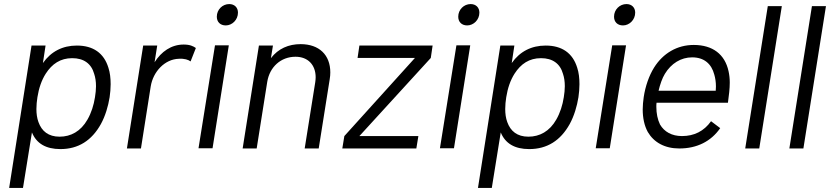

<svg xmlns="http://www.w3.org/2000/svg" viewBox="-20 -730 4081 944"><path d="M513 -397C491 -469 438 -506 358 -506C288 -506 231 -477 191 -420L204 -506H135L25 194H93L137 -79C159 -25 205 3 277 3C365 3 431 -39 476 -120C498 -160 512 -208 519 -252C522 -273 524 -295 524 -316C524 -345 521 -373 513 -397ZM410 -142C377 -84 328 -58 273 -58C218 -58 185 -85 169 -130C162 -149 159 -171 159 -194C159 -213 161 -233 164 -252C171 -296 184 -335 205 -368C236 -416 277 -444 335 -444C392 -444 429 -417 443 -367C449 -349 452 -329 452 -306C452 -289 450 -271 447 -252C441 -213 429 -175 410 -142Z M883 -511C822 -511 773 -476 740 -424L753 -506H684L604 0H673L721 -305C733 -379 791 -439 859 -441C886 -443 907 -436 917 -428L943 -494C930 -503 914 -511 883 -511Z M1090 -605C1121 -605 1150 -632 1150 -668C1150 -693 1133 -710 1107 -710C1074 -710 1046 -683 1046 -648C1046 -622 1063 -605 1090 -605ZM956 -1H1025L1105 -507H1037Z M1458 -513C1399 -513 1348 -491 1312 -444L1322 -506H1253L1173 0H1242L1294 -328C1306 -401 1361 -451 1433 -451C1494 -451 1532 -411 1532 -350C1532 -342 1531 -334 1530 -326L1478 0H1547L1601 -340C1603 -352 1604 -363 1604 -374C1604 -460 1549 -513 1458 -513Z M2107 -506H1747L1738 -445H2020L1673 -61L1663 0H2027L2037 -61H1747L2098 -445Z M2277 -605C2308 -605 2337 -632 2337 -668C2337 -693 2320 -710 2294 -710C2261 -710 2233 -683 2233 -648C2233 -622 2250 -605 2277 -605ZM2143 -1H2212L2292 -507H2224Z M2818 -397C2796 -469 2743 -506 2663 -506C2593 -506 2536 -477 2496 -420L2509 -506H2440L2330 194H2398L2442 -79C2464 -25 2510 3 2582 3C2670 3 2736 -39 2781 -120C2803 -160 2817 -208 2824 -252C2827 -273 2829 -295 2829 -316C2829 -345 2826 -373 2818 -397ZM2715 -142C2682 -84 2633 -58 2578 -58C2523 -58 2490 -85 2474 -130C2467 -149 2464 -171 2464 -194C2464 -213 2466 -233 2469 -252C2476 -296 2489 -335 2510 -368C2541 -416 2582 -444 2640 -444C2697 -444 2734 -417 2748 -367C2754 -349 2757 -329 2757 -306C2757 -289 2755 -271 2752 -252C2746 -213 2734 -175 2715 -142Z M3043 -605C3074 -605 3103 -632 3103 -668C3103 -693 3086 -710 3060 -710C3027 -710 2999 -683 2999 -648C2999 -622 3016 -605 3043 -605ZM2909 -1H2978L3058 -507H2990Z M3333 -61C3283 -61 3246 -82 3225 -118C3213 -143 3207 -172 3207 -205C3207 -211 3207 -218 3208 -225H3559C3564 -262 3568 -294 3568 -324C3568 -343 3566 -362 3562 -380C3544 -463 3484 -509 3391 -509C3309 -509 3240 -468 3196 -398C3171 -358 3153 -306 3145 -253C3142 -232 3140 -211 3140 -192C3140 -150 3148 -112 3165 -81C3195 -30 3248 0 3320 0C3407 0 3476 -35 3521 -100L3476 -134C3441 -85 3393 -61 3333 -61ZM3383 -448C3441 -448 3478 -417 3492 -363C3497 -346 3500 -326 3500 -305C3500 -298 3499 -291 3499 -284H3218C3225 -314 3236 -346 3249 -367C3280 -418 3328 -448 3383 -448Z M3644 0H3713L3824 -700H3755Z M3861 0H3930L4041 -700H3972Z"/></svg>

Font: Arthouse Owned
Style: Italic
Weight: 400
Italic angle: -10°
Designer: Jeremy Tribby
Foundry: Tribby Type
Version: Version 1.000;PS 001.000;hotconv 1.0.88;makeotf.lib2.5.64775